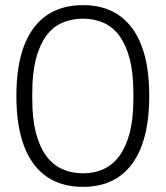

<svg xmlns="http://www.w3.org/2000/svg" viewBox="-20 -718 647 750"><path d="M304 12Q221 12 163 -27.5Q105 -67 74.5 -146Q44 -225 44 -343Q44 -462 74.5 -540.5Q105 -619 163 -658.5Q221 -698 304 -698Q387 -698 444.5 -658.5Q502 -619 532.5 -540.5Q563 -462 563 -343Q563 -225 532.5 -146Q502 -67 444.5 -27.5Q387 12 304 12ZM304 -41Q349 -41 385.5 -58Q422 -75 447.5 -110.5Q473 -146 487 -200.5Q501 -255 501 -331V-355Q501 -432 487 -486.5Q473 -541 447.5 -576.5Q422 -612 385.5 -628.5Q349 -645 304 -645Q259 -645 222 -628.5Q185 -612 159.5 -576.5Q134 -541 120 -486.5Q106 -432 106 -355V-331Q106 -255 120 -200.5Q134 -146 159.5 -110.5Q185 -75 222 -58Q259 -41 304 -41Z"/></svg>

Font: Archivo Condensed ExtraLight
Style: Regular
Weight: 250
Width: 3
Designer: Hector Gatti
Foundry: Omnibus-Type
Version: Version 2.001